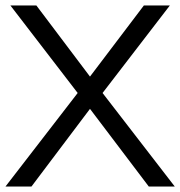

<svg xmlns="http://www.w3.org/2000/svg" viewBox="-23 -682 659 702"><path d="M598 -662 352 -342 616 0H521L306 -284L92 0H-3L261 -342L15 -662H110L306 -402L503 -662Z"/></svg>

Font: Questrial
Style: Regular
Weight: 400
Designer: Joe Prince
Foundry: Joe Prince
Version: Version 1.002